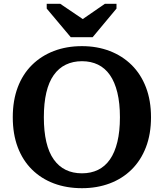

<svg xmlns="http://www.w3.org/2000/svg" viewBox="-20 -970 857 1007"><path d="M351 -775H466L591 -925V-950H530L375 -843L451 -845L296 -950H225V-925ZM410 17Q329 17 262.5 -8Q196 -33 147.5 -81Q99 -129 73 -198Q47 -267 47 -355Q47 -443 73 -512Q99 -581 147.5 -629Q196 -677 262.5 -702.5Q329 -728 410 -728Q489 -728 555.5 -702.5Q622 -677 670.5 -629Q719 -581 745.5 -512Q772 -443 772 -355Q772 -267 745.5 -198Q719 -129 670.5 -81Q622 -33 555.5 -8Q489 17 410 17ZM410 -61Q457 -61 494 -79Q531 -97 556.5 -133.5Q582 -170 595.5 -225.5Q609 -281 609 -355Q609 -429 595.5 -484.5Q582 -540 556.5 -576.5Q531 -613 494 -631Q457 -649 410 -649Q363 -649 325.5 -631Q288 -613 262 -576.5Q236 -540 223 -484.5Q210 -429 210 -355Q210 -281 223 -225.5Q236 -170 262 -133.5Q288 -97 325 -79Q362 -61 410 -61Z"/></svg>

Font: Roboto Serif 20pt SemiBold
Style: Regular
Weight: 600
Version: Version 1.008